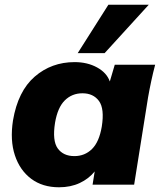

<svg xmlns="http://www.w3.org/2000/svg" viewBox="-20 -782 684 813"><path d="M230 11Q160 11 112 -25Q64 -61 43 -124.5Q22 -188 35 -272Q56 -396 127 -457.5Q198 -519 296 -519Q350 -519 391 -496.5Q432 -474 445 -437L466 -508H637Q628 -474 620.5 -439Q613 -404 607 -370L548 0H372L381 -56Q356 -25 317.5 -7Q279 11 230 11ZM295 -121Q339 -121 369.5 -151Q400 -181 411 -246Q423 -322 399 -354.5Q375 -387 329 -387Q285 -387 254.5 -357Q224 -327 213 -262Q201 -186 224.5 -153.5Q248 -121 295 -121ZM309 -557 439 -762H610L423 -557Z"/></svg>

Font: Mulish Black
Style: Italic
Weight: 900
Italic angle: -9°
Designer: Vernon Adams
Foundry: Vernon Adams
Version: Version 3.603; ttfautohint (v1.8.3)